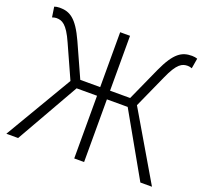

<svg xmlns="http://www.w3.org/2000/svg" viewBox="-127 -892 1112 1042"><g transform="rotate(20 429.5 -371.0)"><path d="M9 0H77L283 -362H401V0H458V-362H578L783 0H850L622 -388L708 -579C749 -672 777 -683 809 -683C816 -683 826 -681 833 -678L843 -737C835 -740 823 -742 812 -742C754 -742 713 -719 661 -605L574 -412H458V-729H401V-412H286L199 -605C147 -719 106 -742 48 -742C36 -742 25 -740 17 -737L26 -678C34 -681 44 -683 50 -683C82 -683 111 -672 152 -579L238 -388Z"/></g></svg>

Font: Noto Sans KR Light
Style: Regular
Weight: 300
Designer: Ryoko NISHIZUKA 西塚涼子 (kana, bopomofo & ideographs); Paul D. Hunt (Latin, Greek & Cyrillic); Sandoll Communications 산돌커뮤니
Foundry: Adobe
Version: Version 2.004;hotconv 1.0.118;makeotfexe 2.5.65603